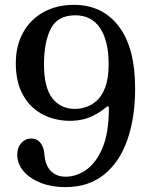

<svg xmlns="http://www.w3.org/2000/svg" viewBox="-20 -758 633 790"><path d="M248 12Q193 12 148 -5.5Q103 -23 77 -53.5Q51 -84 51 -122Q51 -151 67.5 -169.5Q84 -188 108 -188Q134 -188 148 -168Q162 -148 163 -120Q167 -76 190 -53.5Q213 -31 250 -31Q294 -31 334.5 -59Q375 -87 401.5 -149Q428 -211 428 -314Q428 -320 424.5 -320.5Q421 -321 417 -317Q394 -297 359.5 -280Q325 -263 278 -261Q212 -259 159 -285.5Q106 -312 75.5 -365.5Q45 -419 45 -497Q45 -569 74.5 -623Q104 -677 158 -707.5Q212 -738 285 -738Q401 -738 468.5 -650Q536 -562 536 -394Q536 -274 504 -182.5Q472 -91 408 -39.5Q344 12 248 12ZM290 -310Q311 -310 335 -318Q359 -326 380 -345.5Q401 -365 414 -401.5Q427 -438 427 -495Q427 -589 392 -642Q357 -695 290 -695Q217 -695 189 -640Q161 -585 161 -493Q161 -397 196 -353Q231 -309 290 -310Z"/></svg>

Font: Zen Old Mincho
Style: Bold
Weight: 700
Designer: Yoshimichi Ohira
Foundry: Positype
Version: Version 1.500